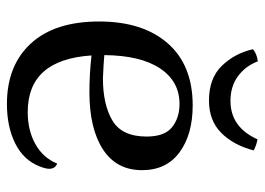

<svg xmlns="http://www.w3.org/2000/svg" viewBox="-125 -626 764 554"><g transform="rotate(90 257.0 -349.0)"><path d="M467 -109Q467 -98 460 -81Q442 -35 394 -11Q346 13 280 13Q169 13 105.5 -56Q42 -125 42 -253Q42 -379 105 -451Q168 -523 284 -523Q368 -523 419.5 -485Q471 -447 471 -377Q471 -303 411 -264Q351 -225 246 -225Q193 -225 140 -231Q152 -47 303 -47Q357 -47 396.5 -69.5Q436 -92 452 -132Q467 -126 467 -109ZM139 -268Q160 -266 206 -264Q282 -264 328 -291.5Q374 -319 374 -390Q374 -442 347 -463.5Q320 -485 280 -485Q215 -485 177.5 -429Q140 -373 139 -268ZM382 -710Q399 -707 414 -699Q399 -641 363.5 -605.5Q328 -570 270 -570Q206 -570 170 -607Q134 -644 122 -697Q135 -708 157 -711Q170 -676 199.5 -654Q229 -632 271 -632Q347 -632 382 -710Z"/></g></svg>

Font: Arima Madurai Medium
Style: Regular
Weight: 500
Designer: Joana Correia and Natanael Gama
Foundry: NDISCOVER
Version: Version 1.020